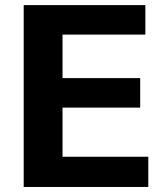

<svg xmlns="http://www.w3.org/2000/svg" viewBox="-20 -743 651 763"><path d="M74.2 0V-722.7H557.6V-605.5H228.5V-432.6H537.1V-315.4H228.5V-120.1H569.3V0Z"/></svg>

Font: FreeUniversal
Style: Bold
Weight: 700
Version: Version 1.001 March 22, 2017